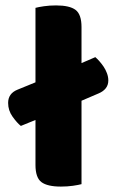

<svg xmlns="http://www.w3.org/2000/svg" viewBox="-20 -681 430 709"><path d="M205 8Q155 8 133 -8.5Q111 -25 111 -72V-238L57 -216Q43 -227 26.5 -250Q10 -273 10 -301Q10 -336 45 -350L111 -377V-652Q122 -655 142.5 -658Q163 -661 187 -661Q237 -661 259 -644.5Q281 -628 281 -581V-448L332 -470Q339 -464 347 -455Q355 -446 362.5 -435Q370 -424 375 -410.5Q380 -397 380 -384Q380 -367 370.5 -355Q361 -343 344 -336L281 -309V-1Q270 2 249.5 5Q229 8 205 8Z"/></svg>

Font: Baloo Chettan 2 ExtraBold
Style: Regular
Weight: 800
Designer: Maithili Shingre, Unnati Kotecha and Ek Type
Foundry: Ek Type
Version: Version 1.640;hotconv 1.0.111;makeotfexe 2.5.65597; ttfautoh